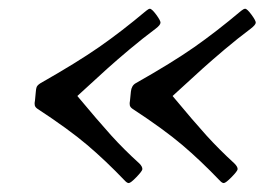

<svg xmlns="http://www.w3.org/2000/svg" viewBox="-20 -489 605 434"><path d="M59.1 -262.2 61 -282.2Q61.5 -287.6 62.3 -290.5Q63 -293.5 65.2 -295.9Q67.4 -298.3 71.3 -300.8Q153.8 -347.7 204.3 -382.8Q254.9 -418 310.1 -464.4Q315.9 -469.2 318.8 -469.2Q323.2 -469.2 333.3 -455.6Q343.3 -441.9 342.8 -437.5Q342.3 -432.1 332 -424.3Q303.2 -402.8 273.2 -377.7Q243.2 -352.5 221.9 -333.3Q200.7 -314 154.8 -272Q201.7 -215.8 231 -183.3Q260.3 -150.9 294.9 -119.6Q302.2 -112.3 301.8 -106.4Q301.3 -102.1 288.3 -88.6Q275.4 -75.2 271 -75.2Q267.6 -75.2 263.2 -79.6Q218.3 -126.5 176.8 -161.6Q135.3 -196.8 64.5 -243.2Q59.6 -246.6 58.6 -251Q57.6 -255.4 59.1 -262.2ZM273.9 -262.2 275.9 -282.2Q277.3 -295.4 286.6 -300.8Q368.7 -347.2 418.9 -382.3Q469.2 -417.5 524.9 -464.4Q530.8 -469.2 534.2 -469.2Q538.6 -469.2 548.6 -455.6Q558.6 -441.9 558.1 -437.5Q557.6 -432.6 546.9 -424.3Q518.1 -402.8 487.5 -377Q457 -351.1 438 -334Q418.9 -316.9 370.1 -272Q418 -214.4 446.8 -182.6Q475.6 -150.9 509.8 -119.6Q517.6 -111.8 517.1 -106.4Q516.6 -102.1 503.4 -88.6Q490.2 -75.2 485.8 -75.2Q482.4 -75.2 478 -79.6Q433.1 -126.5 391.6 -161.6Q350.1 -196.8 279.3 -243.2Q274.4 -246.6 273.4 -251Q272.5 -255.4 273.9 -262.2Z"/></svg>

Font: Cooper*
Style: Italic
Weight: 400
Italic angle: -7°
Designer: Owen Earl
Foundry: indestructible type*
Version: Version 0.001